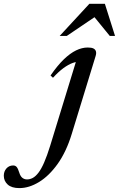

<svg xmlns="http://www.w3.org/2000/svg" viewBox="-234 -710 610 984"><path d="M134 -24.5Q106 67.5 61.8 129.5Q17.5 191.5 -33.8 222.8Q-85 254 -134.5 254Q-174.5 254 -194.5 235.8Q-214.5 217.5 -214.5 190.5Q-214.5 168.5 -201 153.2Q-187.5 138 -166.5 138Q-155 138 -148.2 146.2Q-141.5 154.5 -135.5 174Q-129.5 193.5 -119.2 201.5Q-109 209.5 -95.5 209.5Q-80.5 209.5 -66 201.8Q-51.5 194 -37 175.2Q-22.5 156.5 -7.8 122.8Q7 89 23 37.5L160.5 -411L177.5 -393Q159 -395 137.5 -387Q116 -379 91 -360.8Q66 -342.5 37.5 -311.5L25 -323Q60.5 -374.5 93 -405.8Q125.5 -437 156 -451.8Q186.5 -466.5 215.5 -466.5Q235 -466.5 245 -461.5Q255 -456.5 257.8 -446.2Q260.5 -436 255.5 -421ZM72 -526 224 -690.5H303.5L355.5 -526H328.5L240 -634.5H269L108.5 -526Z"/></svg>

Font: Newsreader 36pt Medium
Style: Italic
Weight: 500
Italic angle: -17°
Designer: Hugues Gentile
Foundry: Production Type
Version: Version 1.003